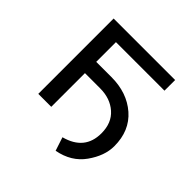

<svg xmlns="http://www.w3.org/2000/svg" viewBox="-176 -671 952 952"><g transform="rotate(45 300.0 -194.5)"><path d="M449.7 -83Q449.7 -155.8 403.8 -196Q357.9 -236.3 287.1 -236.3H180.7V0H89.8V-528.3H521V-453.6H180.7V-315.4H287.1Q397 -315.4 468.5 -253.2Q540 -190.9 540 -83Q540 -15.6 491.2 53Q442.4 121.6 350.1 138.7L326.7 67.4Q449.7 34.7 449.7 -83Z"/></g></svg>

Font: RobotoMono-Regular
Style: Regular
Weight: 400
Designer: Google
Version: Version 2.000985; 2015; ttfautohint (v1.3)